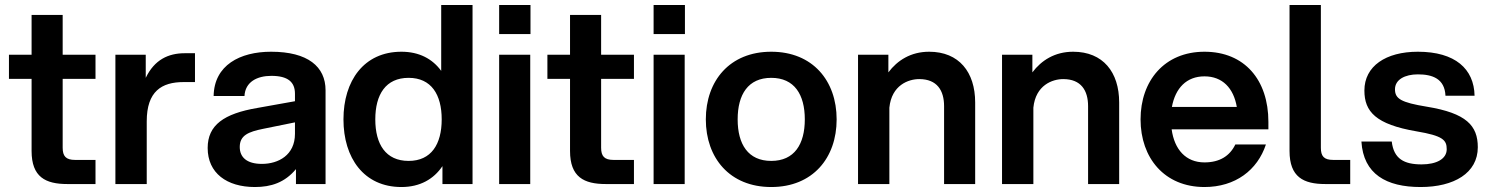

<svg xmlns="http://www.w3.org/2000/svg" viewBox="-20 -740 5981 772"><path d="M107 -680V-520H16V-423H107V-133C107 -28 163 0 251 0H364V-97H282C245 -97 232 -112 232 -146V-423H364V-520H232V-680Z M444 0H570V-252C570 -373 630 -410 718 -410H764V-526H723C657 -526 601 -500 566 -427V-520H444Z M1170 0H1289V-377C1289 -472 1218 -532 1070 -532C945 -532 841 -478 839 -354H963C966 -411 1014 -435 1071 -435C1138 -435 1166 -410 1166 -363V-333L1015 -306C880 -283 815 -237 815 -145C815 -44 892 12 1005 12C1070 12 1125 -6 1170 -60ZM1033 -81C972 -81 944 -108 944 -149C944 -196 979 -210 1038 -222L1166 -248V-202C1166 -116 1099 -81 1033 -81Z M1880 0V-720H1754V-455C1719 -503 1666 -532 1594 -532C1443 -532 1361 -415 1361 -260C1361 -105 1443 12 1594 12C1669 12 1724 -20 1759 -72V0ZM1623 -93C1531 -93 1489 -160 1489 -260C1489 -360 1531 -427 1623 -427C1714 -427 1756 -360 1756 -260C1756 -160 1714 -93 1623 -93Z M1987 0H2112V-520H1987ZM1987 -603H2113V-720H1987Z M2272 -680V-520H2181V-423H2272V-133C2272 -28 2328 0 2416 0H2529V-97H2447C2410 -97 2397 -112 2397 -146V-423H2529V-520H2397V-680Z M2608 0H2733V-520H2608ZM2608 -603H2734V-720H2608Z M3081 12C3248 12 3344 -105 3344 -260C3344 -415 3248 -532 3081 -532C2914 -532 2818 -415 2818 -260C2818 -105 2914 12 3081 12ZM3081 -93C2988 -93 2946 -160 2946 -260C2946 -360 2988 -427 3081 -427C3174 -427 3216 -360 3216 -260C3216 -160 3174 -93 3081 -93Z M3776 -313V0H3901V-328C3901 -450 3836 -532 3716 -532C3642 -532 3588 -497 3552 -449V-520H3430V0H3556V-307C3565 -398 3633 -422 3676 -422C3748 -422 3776 -376 3776 -313Z M4355 -313V0H4480V-328C4480 -450 4415 -532 4295 -532C4221 -532 4167 -497 4131 -449V-520H4009V0H4135V-307C4144 -398 4212 -422 4255 -422C4327 -422 4355 -376 4355 -313Z M4823 12C4947 12 5036 -56 5070 -159H4947C4925 -113 4884 -87 4823 -87C4748 -87 4702 -139 4691 -220H5080V-250C5080 -419 4984 -532 4823 -532C4662 -532 4566 -415 4566 -260C4566 -105 4662 12 4823 12ZM4692 -310C4706 -386 4751 -433 4823 -433C4895 -433 4940 -386 4953 -310Z M5165 -720V-133C5165 -28 5221 0 5309 0H5409V-97H5341C5303 -97 5291 -112 5291 -146V-720Z M5692 12C5826 12 5922 -44 5922 -148C5922 -235 5876 -285 5717 -311C5613 -328 5589 -343 5589 -381C5589 -420 5629 -441 5681 -441C5739 -441 5789 -424 5792 -355H5909C5907 -463 5831 -532 5681 -532C5552 -532 5466 -474 5466 -376C5466 -291 5512 -240 5675 -212C5782 -194 5797 -177 5797 -140C5797 -101 5756 -79 5696 -79C5626 -79 5584 -101 5576 -171H5454C5462 -40 5554 12 5692 12Z"/></svg>

Font: Aspekta 600
Style: Regular
Weight: 600
Designer: Ivo Dolenc
Version: Version 2.100